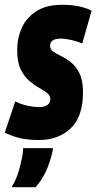

<svg xmlns="http://www.w3.org/2000/svg" viewBox="-50 -577 404 805"><path d="M-30 -21 14 -152Q34 -141 62.5 -134.5Q91 -128 115 -128Q138 -128 149.5 -137.5Q161 -147 161 -161Q161 -177 147 -187.5Q133 -198 112 -210Q91 -222 70.5 -240Q50 -258 36 -288Q22 -318 22 -366Q22 -418 42 -461.5Q62 -505 104 -531Q146 -557 211 -557Q250 -557 282.5 -550Q315 -543 334 -532L295 -395Q273 -404 248.5 -409.5Q224 -415 204 -415Q160 -415 160 -385Q160 -370 173.5 -360.5Q187 -351 208 -341Q229 -331 249.5 -314Q270 -297 284 -268Q298 -239 298 -190Q298 -88 246.5 -39Q195 10 113 10Q64 10 31 1.5Q-2 -7 -30 -21ZM47 44H172Q172 49 170 59Q160 103 143 140.5Q126 178 99 208H-1Q19 173 28.5 140.5Q38 108 44 76Q47 59 47 44Z"/></svg>

Font: Georama ExtraCondensed ExtraBold
Style: Italic
Weight: 800
Width: 2
Italic angle: -9°
Designer: Jean-Baptiste Levee
Foundry: Production Type
Version: Version 1.000